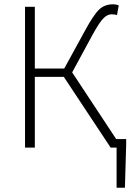

<svg xmlns="http://www.w3.org/2000/svg" viewBox="-20 -691 645 899"><path d="M525.9 188V0H498L278.8 -331.1H143.1V0H97.2V-659.2H143.1V-370.1H280.8L377 -545.9Q418.9 -623 444.8 -647Q470.7 -670.9 509.8 -670.9Q523.9 -670.9 536.1 -666L527.8 -620.1Q519 -624 501.5 -624Q483.9 -624 465.3 -606.4Q446.8 -588.9 413.1 -527.8L317.9 -352.1L523.9 -40H570.8V-14.2L564.9 188Z"/></svg>

Font: SourceSansPro-Light
Style: Regular
Weight: 300
Designer: Paul D. Hunt
Foundry: Adobe Systems Incorporated
Version: Version 2.020;PS 2.0;hotconv 1.0.86;makeotf.lib2.5.63406